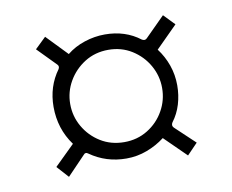

<svg xmlns="http://www.w3.org/2000/svg" viewBox="-52 -614 604 500"><g transform="rotate(-10 250.5 -364.0)"><path d="M249 -199Q195.5 -199 153 -229Q146 -234.5 141 -228L93 -178L65 -209L118 -261Q101.5 -283.5 93.2 -309.5Q85 -335.5 85 -364Q85 -418 115 -459Q119 -466 114 -471L66 -520L95 -548L148 -493Q168.5 -509.5 195 -518.2Q221.5 -527 249 -527Q303 -527 342 -497Q349.5 -492.5 355 -498L407 -550L435 -521L378 -464Q394 -443 403 -417.5Q412 -392 412 -364Q412 -338 404.8 -314Q397.5 -290 383 -271Q378 -263 384 -257L436 -208L408 -179L351 -235Q329.5 -218.5 303.5 -208.8Q277.5 -199 249 -199ZM251 -242Q285.5 -242 313 -259Q340.5 -276 356.2 -303.8Q372 -331.5 372 -364Q372 -396 356.2 -423.8Q340.5 -451.5 313 -468.8Q285.5 -486 251 -486Q216 -486 188.5 -468.8Q161 -451.5 145 -423.8Q129 -396 129 -364Q129 -331.5 145 -303.8Q161 -276 188.5 -259Q216 -242 251 -242Z"/></g></svg>

Font: Public Sans Thin
Style: Regular
Weight: 100
Designer: The Public Sans project authors (U.S. Web Design System). Libre Franklin designed by Pablo Impallari and Rodrigo Fuenzal
Version: Version 1.008